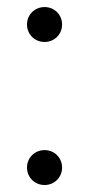

<svg xmlns="http://www.w3.org/2000/svg" viewBox="-20 -515 251 542"><path d="M106 7.3C133.3 7.3 155.3 -14.2 155.3 -42C155.3 -69.8 133.3 -91.3 106 -91.3C78.1 -91.3 56.2 -69.8 56.2 -42C56.2 -14.2 78.1 7.3 106 7.3ZM106 -396.5C133.3 -396.5 155.3 -418 155.3 -445.8C155.3 -473.6 133.3 -495.1 106 -495.1C78.1 -495.1 56.2 -473.6 56.2 -445.8C56.2 -418 78.1 -396.5 106 -396.5Z"/></svg>

Font: Raveo Display Display Light
Style: Regular
Weight: 300
Designer: Jakub Foglar, Rasmus Andersson (Inter)
Foundry: Jakubfoglar.com
Version: Version 1.100;Glyphs 3.2.3 (3260)